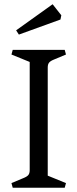

<svg xmlns="http://www.w3.org/2000/svg" viewBox="-20 -885 365 905"><path d="M205 -567V-57L291 -22L285 0H40L34 -22L89 -45Q107 -52 113.5 -60Q120 -68 120 -83V-593L34 -628L40 -650H285L291 -628L236 -605Q218 -598 211.5 -590Q205 -582 205 -567ZM56 -742 228 -865 269 -813 265 -793 69 -722Z"/></svg>

Font: Fenix
Style: Regular
Weight: 400
Designer: Fernando Diaz
Foundry: Fernando Diaz
Version: 004.301